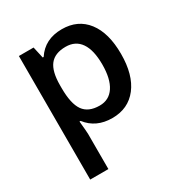

<svg xmlns="http://www.w3.org/2000/svg" viewBox="-183 -680 989 1050"><g transform="rotate(-30 311.5 -155.0)"><path d="M356 9.8Q253.4 9.8 196.8 -64H189.9Q196.8 4.4 196.8 19V240.2H82V-540H174.8Q178.7 -524.9 190.9 -467.8H196.8Q250.5 -549.8 357.9 -549.8Q459 -549.8 515.4 -476.6Q571.8 -403.3 571.8 -271Q571.8 -138.7 514.4 -64.5Q457 9.8 356 9.8ZM328.1 -456.1Q259.8 -456.1 228.3 -416Q196.8 -376 196.8 -288.1V-271Q196.8 -172.4 228 -128.2Q259.3 -84 330.1 -84Q389.6 -84 421.9 -132.8Q454.1 -181.6 454.1 -272Q454.1 -362.8 422.1 -409.4Q390.1 -456.1 328.1 -456.1Z"/></g></svg>

Font: Open Sans Semibold
Style: Regular
Weight: 600
Foundry: Ascender Corporation
Version: Version 1.10